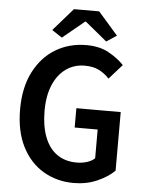

<svg xmlns="http://www.w3.org/2000/svg" viewBox="-57 -882 715 940"><g transform="rotate(5 300.0 -412.0)"><path d="M340 12Q258 12 191.5 -27Q125 -66 86.5 -141.5Q48 -217 48 -325Q48 -432 87 -508.5Q126 -585 193 -625.5Q260 -666 345 -666Q410 -666 455.5 -640.5Q501 -615 530 -584L466 -512Q444 -536 415.5 -550.5Q387 -565 345 -565Q293 -565 253 -536.5Q213 -508 190.5 -455Q168 -402 168 -328Q168 -254 188.5 -200Q209 -146 249 -117.5Q289 -89 347 -89Q373 -89 397 -96.5Q421 -104 435 -118V-259H322V-354H540V-66Q508 -34 455.5 -11Q403 12 340 12ZM221 -692 171 -725 268 -836H392L489 -725L439 -692L332 -780H328Z"/></g></svg>

Font: Source Code Pro ExtraLight SemiBold
Style: Regular
Weight: 600
Monospace: yes
Version: Version 1.018;hotconv 1.0.116;makeotfexe 2.5.65601